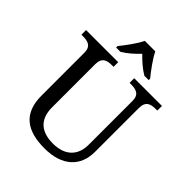

<svg xmlns="http://www.w3.org/2000/svg" viewBox="-256 -1075 1229 1229"><g transform="rotate(45 358.5 -460.5)"><path d="M230 -784V-771H269C307 -793 347 -829 377 -861C407 -829 448 -793 486 -771H525V-784C494 -822 446 -886 425 -931H330C309 -886 261 -822 230 -784ZM362 10C521 10 607 -71 607 -204V-600C607 -663 644 -672 689 -672H702V-714H451V-672H464C508 -672 546 -663 546 -604V-206C546 -115 493 -50 378 -50C281 -50 211 -94 211 -210V-600C211 -663 248 -672 293 -672H306V-714H15V-672H28C72 -672 110 -663 110 -604V-216C110 -53 204 10 362 10Z"/></g></svg>

Font: Noto Serif Balinese
Style: Regular
Weight: 400
Designer: Monotype Design Team
Foundry: Monotype Imaging Inc.
Version: Version 2.005